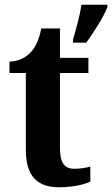

<svg xmlns="http://www.w3.org/2000/svg" viewBox="-20 -780 473 810"><path d="M288 -613V-600H344C375 -643 417 -708 433 -750V-760H324C317 -715 300 -654 288 -613ZM229 10C294 10 341 -4 361 -14V-77C341 -72 319 -68 294 -68C250 -68 233 -95 233 -157V-472H353V-536H233V-660H154C145 -613 130 -582 112 -562C93 -540 61 -521 20 -520V-472H89V-148C89 -31 143 10 229 10Z"/></svg>

Font: Noto Serif Tamil SemiCondensed
Style: Bold
Weight: 700
Width: 4
Designer: Indian Type Foundry, Tom Grace, and the Monotype Design Team
Foundry: Monotype Imaging Inc.
Version: Version 2.004